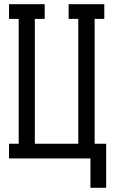

<svg xmlns="http://www.w3.org/2000/svg" viewBox="-20 -755 540 915"><path d="M411 140V0H23V-70H69V-665H23V-735H193V-665H146V-70H353V-665H307V-735H477V-665H431V-70H486V140Z"/></svg>

Font: Iosevka Slab
Style: Regular
Weight: 400
Monospace: yes
Designer: Belleve Invis
Foundry: Belleve Invis
Version: Version 11.2.4; ttfautohint (v1.8.3)